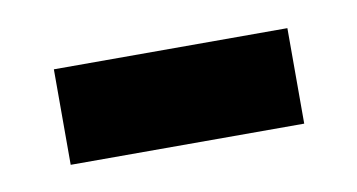

<svg xmlns="http://www.w3.org/2000/svg" viewBox="-30 -436 372 200"><g transform="rotate(-10 156.5 -335.5)"><path d="M33 -285H280V-386H33Z"/></g></svg>

Font: Noto Sans Malayalam UI Condensed SemiBold
Style: Regular
Weight: 600
Width: 3
Designer: Jelle Bosma - Monotype Design Team
Foundry: Monotype Imaging Inc.
Version: Version 2.104